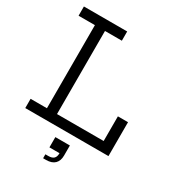

<svg xmlns="http://www.w3.org/2000/svg" viewBox="-226 -881 1118 1231"><g transform="rotate(30 333.0 -265.0)"><path d="M27.6 -683.6V-752H348V-683.6H223.1V-68.4H598.4V0H27.6V-68.4H148.5V-683.6ZM643.5 -250.9V0H568.5V-250.9ZM287.8 64.8H395.3V119.8L367.4 140.8H287.8ZM362.5 75.2H395.3V139.7Q395.3 178.5 373.6 200Q351.9 221.5 309.2 221.5H287.5V192.3H309.2Q337.1 192.3 349.8 179.8Q362.5 167.3 362.5 141Z"/></g></svg>

Font: Hepta Slab ExtraLight
Style: Regular
Weight: 200
Designer: Michael LaGattuta
Foundry: Michael LaGattuta
Version: Version 1.100